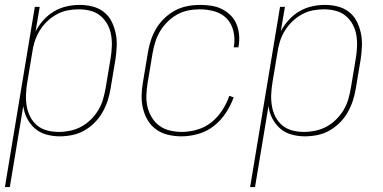

<svg xmlns="http://www.w3.org/2000/svg" viewBox="-40 -548 1560 783"><path d="M-20 215 102 -520H122L105 -420Q118 -445 137.5 -466.5Q157 -488 181 -502Q205 -516 232 -522Q259 -528 285 -528Q312 -528 337.5 -521.5Q363 -515 383 -499.5Q403 -484 414.5 -461.5Q426 -439 431.5 -413.5Q437 -388 436 -361Q435 -334 431 -307L411 -187Q407 -162 399 -137.5Q391 -113 378 -90Q365 -67 345.5 -47.5Q326 -28 302.5 -15Q279 -2 253.5 3Q228 8 203 8Q175 8 148.5 0.5Q122 -7 102.5 -24Q83 -41 70.5 -65Q58 -89 55 -116L0 215ZM200 -10Q223 -10 246.5 -15Q270 -20 291.5 -31.5Q313 -43 331 -61Q349 -79 361.5 -100Q374 -121 380.5 -144Q387 -167 391 -190L411 -310Q415 -334 416 -358.5Q417 -383 413 -406Q409 -429 398 -449Q387 -469 369.5 -483.5Q352 -498 329 -504Q306 -510 281 -510Q258 -510 235 -505.5Q212 -501 190.5 -489Q169 -477 151 -459.5Q133 -442 120.5 -421Q108 -400 101 -377Q94 -354 91 -331L71 -211Q67 -187 66 -162.5Q65 -138 69 -115Q73 -92 83.5 -71.5Q94 -51 111.5 -36.5Q129 -22 152 -16Q175 -10 200 -10Z M701 8Q673 8 646.5 2Q620 -4 598.5 -19Q577 -34 563.5 -56Q550 -78 543.5 -104Q537 -130 537.5 -157.5Q538 -185 543 -213L563 -333Q567 -358 575 -383Q583 -408 597 -431.5Q611 -455 631 -474Q651 -493 674.5 -505.5Q698 -518 724 -523Q750 -528 776 -528Q799 -528 822 -524.5Q845 -521 865 -511Q885 -501 900.5 -485.5Q916 -470 924.5 -449.5Q933 -429 935 -406Q937 -383 933 -359L932 -355H913L914 -359Q919 -390 912 -420.5Q905 -451 885 -472Q865 -493 835.5 -501.5Q806 -510 774 -510Q751 -510 728 -505.5Q705 -501 683 -489Q661 -477 643 -459Q625 -441 612.5 -420Q600 -399 593 -376Q586 -353 582 -330L562 -210Q558 -185 557 -160Q556 -135 561.5 -112Q567 -89 579.5 -68.5Q592 -48 611 -34.5Q630 -21 653.5 -15.5Q677 -10 702 -10Q733 -10 765 -19.5Q797 -29 822.5 -49.5Q848 -70 866.5 -98.5Q885 -127 895 -157L913 -151Q901 -118 881 -87.5Q861 -57 832.5 -34.5Q804 -12 769 -2Q734 8 701 8Z M980 215 1102 -520H1122L1105 -420Q1118 -445 1137.5 -466.5Q1157 -488 1181 -502Q1205 -516 1232 -522Q1259 -528 1285 -528Q1312 -528 1337.5 -521.5Q1363 -515 1383 -499.5Q1403 -484 1414.5 -461.5Q1426 -439 1431.5 -413.5Q1437 -388 1436 -361Q1435 -334 1431 -307L1411 -187Q1407 -162 1399 -137.5Q1391 -113 1378 -90Q1365 -67 1345.5 -47.5Q1326 -28 1302.5 -15Q1279 -2 1253.5 3Q1228 8 1203 8Q1175 8 1148.5 0.5Q1122 -7 1102.5 -24Q1083 -41 1070.5 -65Q1058 -89 1055 -116L1000 215ZM1200 -10Q1223 -10 1246.5 -15Q1270 -20 1291.5 -31.5Q1313 -43 1331 -61Q1349 -79 1361.5 -100Q1374 -121 1380.5 -144Q1387 -167 1391 -190L1411 -310Q1415 -334 1416 -358.5Q1417 -383 1413 -406Q1409 -429 1398 -449Q1387 -469 1369.5 -483.5Q1352 -498 1329 -504Q1306 -510 1281 -510Q1258 -510 1235 -505.5Q1212 -501 1190.5 -489Q1169 -477 1151 -459.5Q1133 -442 1120.5 -421Q1108 -400 1101 -377Q1094 -354 1091 -331L1071 -211Q1067 -187 1066 -162.5Q1065 -138 1069 -115Q1073 -92 1083.5 -71.5Q1094 -51 1111.5 -36.5Q1129 -22 1152 -16Q1175 -10 1200 -10Z"/></svg>

Font: Iosevka Thin
Style: Italic
Weight: 100
Italic angle: -9°
Monospace: yes
Designer: Belleve Invis
Foundry: Belleve Invis
Version: Version 32.5.0; ttfautohint (v1.8.4)